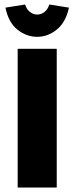

<svg xmlns="http://www.w3.org/2000/svg" viewBox="-20 -845 335 865"><path d="M59.6 -625H235.6V0H59.6ZM147.6 -679.1Q99.5 -679.1 58.9 -711.2Q18.3 -743.3 4.5 -810.6L93.1 -824.7Q99.8 -802.7 115 -791.1Q130.1 -779.4 147.6 -779.4Q165.4 -779.4 180.4 -791.1Q195.4 -802.7 202.1 -824.7L290.7 -810.6Q276.2 -744.2 235.8 -711.7Q195.4 -679.1 147.6 -679.1Z"/></svg>

Font: Changa
Style: Regular
Weight: 400
Designer: Eduardo Rodriguez Tunni
Foundry: Eduardo Rodriguez Tunni
Version: Version 3.003